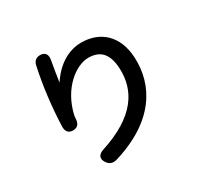

<svg xmlns="http://www.w3.org/2000/svg" viewBox="-185 -1059 1370 1332"><g transform="rotate(-30 500.0 -393.0)"><path d="M227 -275C262 -275 281 -295 283 -334C284 -342 284 -350 285 -358C328 -555 471 -659 569 -659C666 -659 715 -604 721 -488C730 -310 637 -150 341 -55C299 -41 286 -13 307 21C325 51 351 62 386 52C739 -54 860 -276 849 -500C840 -680 730 -775 579 -775C475 -775 378 -714 311 -609C319 -665 328 -721 338 -775C345 -815 330 -839 296 -842C260 -845 237 -828 230 -792C199 -652 179 -487 174 -336C173 -296 192 -275 227 -275Z"/></g></svg>

Font: 寒蝉团圆体 Round
Style: Regular
Weight: 500
Designer: 寒蝉字型
Version: Version 2.700;Glyphs 3.1.1 (3135)